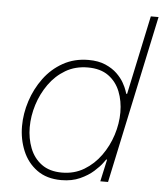

<svg xmlns="http://www.w3.org/2000/svg" viewBox="-54 -808 736 865"><g transform="rotate(5 314.0 -375.0)"><path d="M255 10Q189 10 145 -22Q101 -54 79.5 -106Q58 -158 58 -217Q58 -274 76.5 -331Q95 -388 130 -435.5Q165 -483 216 -511.5Q267 -540 331 -540Q376 -540 408 -526Q440 -512 460.5 -492Q481 -472 492.5 -451.5Q504 -431 508.5 -417Q513 -403 513 -403H517L593 -760H628L466 0H431L453 -100H449Q449 -100 437 -83.5Q425 -67 400.5 -45Q376 -23 339.5 -6.5Q303 10 255 10ZM255 -24Q311 -24 355 -50.5Q399 -77 430 -120Q461 -163 477.5 -214.5Q494 -266 494 -317Q494 -368 477 -411Q460 -454 424 -480Q388 -506 331 -506Q274 -506 230 -480Q186 -454 155.5 -411Q125 -368 109 -317Q93 -266 93 -215Q93 -165 110 -121Q127 -77 163 -50.5Q199 -24 255 -24Z"/></g></svg>

Font: Be Vietnam Pro Thin
Style: Italic
Weight: 100
Italic angle: -12°
Designer: Lam Bao, Tony Le, Vietanh Nguyen
Foundry: Yellow Type Foundry
Version: Version 1.002; ttfautohint (v1.8.3)